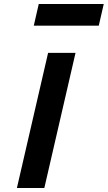

<svg xmlns="http://www.w3.org/2000/svg" viewBox="-20 -946 542 966"><path d="M150 -817 175 -926H502L477 -817ZM65 0 222 -680H360L203 0Z"/></svg>

Font: Titillium Web
Style: Bold Italic
Weight: 700
Italic angle: -13°
Version: Version 1.001;PS 57.000;hotconv 1.0.70;makeotf.lib2.5.55311